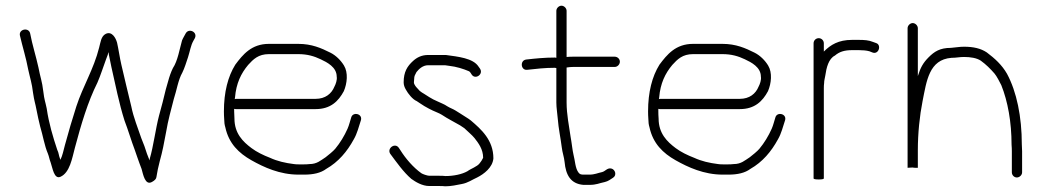

<svg xmlns="http://www.w3.org/2000/svg" viewBox="-20 -624 3657 674"><path d="M50 -499C58.7 -461.1 71.7 -420 79 -380C85.9 -348.2 91.8 -333.3 96 -298C100.4 -268 103.9 -261.6 108 -239C111.7 -218 116.6 -199.1 121 -180C130.5 -149.1 136 -112.9 148 -85C152.6 -73.6 152.8 -66.6 158 -53C164.4 -35.5 169.6 6.9 192.5 -3.5C225.1 -18.3 233 -67.9 243 -105.5C264.8 -187.4 288 -266 322 -334C333.3 -359.8 341.8 -387.8 352 -415L358 -431C358.7 -434.3 359.7 -437.7 361 -441C361.7 -438.3 362 -435.7 362 -433C364.7 -418.3 367.7 -403.7 371 -389C385.5 -325.3 397.7 -262.1 417 -201C429.6 -168.7 441.2 -128.6 453 -98L462 -72C467.5 -57.7 471.7 -43.3 477 -31C482.4 -12.1 489.2 27.7 513 15C523 9.7 528.3 4 529 -2C532.5 -24.5 535.1 -35.2 541 -59C550.4 -92.1 555.8 -121.4 563 -160C570.3 -203.9 580.3 -237.2 590 -276C600.2 -306.6 605.3 -343.3 620 -369C627.7 -384.3 634.5 -406.6 640 -423C646.6 -442.9 649.4 -464.3 659 -481L664 -490C674.6 -511.2 643.2 -526.6 632 -507C627.9 -498.9 621.8 -489.5 619 -482C610.5 -452.2 603.9 -410.3 587 -385C580.4 -371.8 574.4 -354.6 570 -338L562 -310C555 -279.8 546.8 -248.5 538 -217C526.6 -173.6 518.4 -109.5 506 -68C505.3 -65.3 505 -63 505 -61C502.3 -67.7 499.3 -75.3 496 -84L487 -111C483.7 -119 480 -128.3 476 -139C464.2 -174.3 448.7 -211.4 441 -250C428.9 -300.8 417.8 -345 406 -397C400.5 -420.2 395.8 -453.3 391 -474C386.5 -490.9 372.7 -515.8 351 -505C334.4 -496.7 332.9 -474.3 328 -457C309 -380.9 271.4 -322.3 248 -250.5C233.8 -206.8 220.6 -161.1 208 -115C202.6 -95.3 199.7 -78.4 192 -63C191.3 -64.3 191 -65.3 191 -66C185.7 -79.2 186.8 -86.4 181 -98C165.9 -143.3 151.4 -191.5 144 -243C138.8 -268.8 135.8 -271.3 132 -303C128 -338.6 120.9 -354.6 115 -387C106.7 -425.2 92.8 -468.8 86 -506C81.7 -529.5 44.7 -522 50 -499Z M804 -276C804.7 -278.7 805 -280.7 805 -282C809.2 -331.8 826.2 -366.3 851 -396C869.3 -416.1 886.9 -434 924 -434H1027C1059.3 -434 1082.9 -426.7 1105.5 -416C1128.3 -405.3 1162 -388.3 1162 -355C1164.2 -344 1158.4 -327.9 1154 -320C1144 -295.1 1122 -277 1088 -277H808C807.3 -277 806 -276.7 804 -276ZM802 -242C804 -241.3 806 -241 808 -241H1088C1140.5 -241 1168 -268.7 1187 -304C1198.6 -331 1202.8 -369 1187.5 -394C1176.5 -412.1 1159.2 -429.4 1140 -439C1107.8 -455.1 1074.6 -470 1027 -470H924C862.7 -470 832.5 -432.4 806 -397C780.2 -355.7 766 -300.5 766 -233C766 -224.3 766.3 -215.3 767 -206C767 -195.3 768.3 -185.7 771 -177C783.2 -120.1 818.5 -86.4 862.5 -61.5C906.3 -36.8 962.1 -11 1028 -11H1048C1080.5 -11 1106.3 -17 1125 -31C1168.1 -55.6 1198.5 -91.9 1222 -135C1233.9 -155.3 1239.2 -178.7 1247 -202C1253.5 -224.9 1218.9 -232.6 1213 -212C1209 -200.1 1205.6 -184.5 1200 -172C1188.9 -147 1173.7 -122 1157 -102C1150.3 -93.6 1132.1 -79.1 1123 -72C1105.4 -60.8 1092.9 -48 1066 -48C1060.7 -47.3 1054.7 -47 1048 -47H1028C1022 -47 1016.7 -47.3 1012 -48C981 -51.9 953.5 -58.2 928 -70C904.5 -79 881 -90.5 863 -104C832.9 -126.5 803 -155.5 803 -208C802.3 -216.7 802 -225 802 -233Z M1665 -383 1660 -390C1640.6 -420.4 1587.2 -425 1545 -431H1483C1460.2 -431 1443.4 -422.3 1430 -410C1409.9 -391.8 1397 -371.8 1397 -335C1397 -326.3 1399.7 -317.7 1405 -309C1412.6 -295.1 1428.3 -275.1 1443 -269L1455 -261C1464.9 -254.4 1474 -248.5 1485 -243L1499 -236C1509.5 -230.7 1520.3 -227.7 1531 -221C1552.7 -206.5 1572.2 -197.3 1595 -184L1610 -174C1618.1 -165.9 1638.1 -149.2 1646 -139C1659.6 -121.5 1676 -100.2 1676 -70C1672.5 -63 1668.8 -56.7 1664 -51C1654.7 -38.6 1633.4 -32.3 1621 -23C1601.9 -12.1 1572.3 -6 1544 -6C1538.7 -6.7 1531.3 -7 1522 -7H1487C1479.9 -7 1462.9 -13.1 1459 -16C1431.1 -35.9 1404.3 -66.8 1386 -96L1380 -105C1366.9 -124.7 1337.2 -103.2 1350 -84C1371.9 -54.8 1395.9 -20.1 1424 4C1439 14.7 1462.1 29 1487 29H1522C1530.7 29 1537.7 29.3 1543 30C1563.1 30 1583.8 25.4 1601 22C1622.8 18 1637 7 1655 -1C1678.7 -12.9 1709.3 -35.9 1712 -68C1712 -132.6 1669.1 -170.1 1633 -201C1625.1 -207.8 1604.4 -219.3 1595 -226L1579 -236C1569.6 -241.9 1559.9 -244.8 1550 -251C1539.2 -258.6 1527.4 -262.3 1516 -268L1501 -275L1487 -283C1483.7 -285 1480 -287.3 1476 -290C1466.3 -296.9 1455.9 -300.4 1448 -311C1442.1 -316.9 1433 -326.5 1433 -335C1433 -339 1433.3 -343.3 1434 -348C1434 -352 1434.7 -355.7 1436 -359L1442 -371C1450.5 -381.6 1464.1 -395 1483 -395H1542C1546 -394.3 1550.7 -393.7 1556 -393C1582.5 -390.1 1606.9 -382.2 1626 -374C1630 -372.7 1633.5 -365.5 1636 -362C1648.5 -343.3 1678.2 -363.2 1665 -383Z M2156 -407.5C2156 -417.2 2147.5 -425 2138 -425H1991C1983.7 -425 1976.3 -424.7 1969 -424V-586C1969 -595.2 1960.2 -604 1951 -604C1941.8 -604 1933 -595.2 1933 -586V-421C1931.7 -421 1930.3 -421.3 1929 -422C1891.3 -422 1860.3 -418.7 1827 -415C1803.9 -411.7 1808.3 -375.8 1831 -379C1862.9 -382.5 1892.6 -386 1928 -386C1930 -385.3 1931.7 -385 1933 -385V-264C1933 -245.9 1936.7 -224.2 1938 -207C1940.8 -170.9 1947.8 -141 1952 -107C1954 -88.8 1960.2 -73.1 1962 -55C1966.1 -10.2 1982.9 21.2 2028 25H2049C2074.1 25 2082.2 19.2 2103 15C2115.4 12.1 2122.9 5.7 2132 0C2146.2 -8.8 2139.8 -29.6 2125.5 -32.5C2111.8 -35.2 2105.4 -23.2 2094 -20C2078.1 -16.8 2067.9 -11 2049 -11H2030C2020 -11 2015.6 -11.8 2011 -18C1999.1 -32.9 1998.8 -60.7 1993 -82C1989.4 -98.2 1988.3 -112 1985.5 -129L1983 -144C1977.8 -180.6 1969 -222.5 1969 -264V-387C1977 -388.3 1984.7 -389 1992 -389H2138C2147.5 -389 2156 -397.9 2156 -407.5Z M2293 -276C2293.7 -278.7 2294 -280.7 2294 -282C2298.2 -331.8 2315.2 -366.3 2340 -396C2358.3 -416.1 2375.9 -434 2413 -434H2516C2548.3 -434 2571.9 -426.7 2594.5 -416C2617.3 -405.3 2651 -388.3 2651 -355C2653.2 -344 2647.4 -327.9 2643 -320C2633 -295.1 2611 -277 2577 -277H2297C2296.3 -277 2295 -276.7 2293 -276ZM2291 -242C2293 -241.3 2295 -241 2297 -241H2577C2629.5 -241 2657 -268.7 2676 -304C2687.6 -331 2691.8 -369 2676.5 -394C2665.5 -412.1 2648.2 -429.4 2629 -439C2596.8 -455.1 2563.6 -470 2516 -470H2413C2351.7 -470 2321.5 -432.4 2295 -397C2269.2 -355.7 2255 -300.5 2255 -233C2255 -224.3 2255.3 -215.3 2256 -206C2256 -195.3 2257.3 -185.7 2260 -177C2272.2 -120.1 2307.5 -86.4 2351.5 -61.5C2395.3 -36.8 2451.1 -11 2517 -11H2537C2569.5 -11 2595.3 -17 2614 -31C2657.1 -55.6 2687.5 -91.9 2711 -135C2722.9 -155.3 2728.2 -178.7 2736 -202C2742.5 -224.9 2707.9 -232.6 2702 -212C2698 -200.1 2694.6 -184.5 2689 -172C2677.9 -147 2662.7 -122 2646 -102C2639.3 -93.6 2621.1 -79.1 2612 -72C2594.4 -60.8 2581.9 -48 2555 -48C2549.7 -47.3 2543.7 -47 2537 -47H2517C2511 -47 2505.7 -47.3 2501 -48C2470 -51.9 2442.5 -58.2 2417 -70C2393.5 -79 2370 -90.5 2352 -104C2321.9 -126.5 2292 -155.5 2292 -208C2291.3 -216.7 2291 -225 2291 -233Z M2836 -472V2C2836 4.7 2842 6 2854 6C2866 6 2872 4.7 2872 2V-315C2872 -321.7 2872.3 -327.3 2873 -332C2873 -341.7 2875.8 -349.8 2877 -358C2881.1 -386.9 2888.7 -417.8 2911 -429C2926.1 -441.9 2943.5 -448 2971 -448H2995C3008.4 -448 3021.8 -446.9 3032 -444L3042 -440C3064.7 -430.3 3075.9 -467 3055 -473L3044 -477C3029.9 -482.9 3013.9 -484 2995 -484H2971C2923.5 -484 2895.9 -466.9 2872 -443V-472C2872 -482.1 2863.8 -490 2854 -490C2844.2 -490 2836 -482.1 2836 -472Z M3166 -525V-35L3184 -36C3186.7 -35.3 3189.5 -35 3192.5 -35H3202V-97C3202 -155.9 3208.4 -217.8 3218.5 -268.5C3232.8 -339.9 3241.3 -414.9 3320 -421C3337 -421 3348 -424 3364 -424C3386.7 -424 3408.6 -420.6 3423 -411C3441.6 -397.5 3456.3 -382.8 3471 -366C3479 -356.6 3489.2 -336.5 3495 -325C3517.8 -268.1 3531 -195.3 3531 -116C3531.7 -108 3532 -100.3 3532 -93V-19C3532 -9.5 3539.8 -1 3549.5 -1C3559.1 -1 3568 -9.5 3568 -19V-93C3568 -100.3 3567.7 -108.3 3567 -117C3567 -214 3549.1 -301.6 3515 -365C3497.2 -396.2 3472.1 -418.9 3444 -440C3423 -454 3397.3 -460 3364 -460C3347.7 -460 3335.7 -457.3 3318 -456C3279.3 -456 3259.8 -442.8 3240 -423C3220.6 -403.6 3211.4 -387 3202 -357V-525C3202 -534.2 3193.2 -543 3184 -543C3174.8 -543 3166 -534.2 3166 -525Z"/></svg>

Font: CiSf OpenHand
Style: Regular
Weight: 400
Foundry: Cannot Into Space Fonts
Version: Version 0.7892